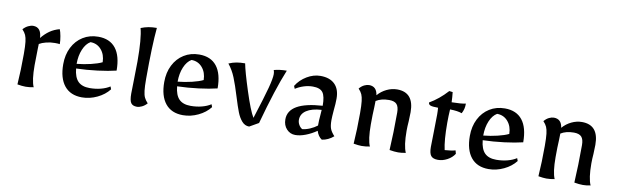

<svg xmlns="http://www.w3.org/2000/svg" viewBox="-40 -926 4229 1316"><g transform="rotate(10 2074.5 -268.0)"><path d="M96 0Q103 -100 103 -213Q103 -268 99.5 -297Q96 -326 88.5 -343Q81 -360 64 -378Q80 -396 99 -405Q118 -414 133 -414Q190 -414 193 -340Q219 -372 248.5 -392.5Q278 -413 316 -423Q323 -407 328.5 -377Q334 -347 334 -322Q322 -324 300 -324Q268 -324 239 -316.5Q210 -309 192 -298L191 -267Q189 -201 189 -150Q189 -45 209 0Q179 6 154 6Q129 6 96 0Z M381 -191Q381 -257 407 -308.5Q433 -360 479.5 -389Q526 -418 586 -418Q666 -418 707.5 -365.5Q749 -313 749 -211Q696 -198 621 -188.5Q546 -179 473 -177Q479 -116 506.5 -88.5Q534 -61 587 -61Q628 -61 664.5 -70.5Q701 -80 727 -97L734 -78Q703 -38 651.5 -13.5Q600 11 546 11Q466 11 423.5 -41.5Q381 -94 381 -191ZM645 -251Q644 -304 614.5 -338Q585 -372 539 -372Q508 -354 489.5 -310Q471 -266 471 -209Q521 -214 569 -225.5Q617 -237 645 -251Z M875 -73Q875 -104 877 -172Q879 -248 879 -297Q879 -458 860 -527Q888 -538 913.5 -542.5Q939 -547 970 -547Q958 -423 958 -192Q958 -138 961.5 -108.5Q965 -79 973 -62Q981 -45 998 -27Q982 -9 963 0Q944 9 929 9Q899 9 887 -8.5Q875 -26 875 -73Z M1084 -191Q1084 -257 1110 -308.5Q1136 -360 1182.5 -389Q1229 -418 1289 -418Q1369 -418 1410.5 -365.5Q1452 -313 1452 -211Q1399 -198 1324 -188.5Q1249 -179 1176 -177Q1182 -116 1209.5 -88.5Q1237 -61 1290 -61Q1331 -61 1367.5 -70.5Q1404 -80 1430 -97L1437 -78Q1406 -38 1354.5 -13.5Q1303 11 1249 11Q1169 11 1126.5 -41.5Q1084 -94 1084 -191ZM1348 -251Q1347 -304 1317.5 -338Q1288 -372 1242 -372Q1211 -354 1192.5 -310Q1174 -266 1174 -209Q1224 -214 1272 -225.5Q1320 -237 1348 -251Z M1590 -176Q1566 -255 1546 -304.5Q1526 -354 1495 -392Q1523 -404 1549 -408.5Q1575 -413 1608 -413Q1618 -359 1660 -228.5Q1702 -98 1729 -55Q1778 -208 1796 -276Q1814 -344 1814 -374Q1814 -389 1809 -402Q1849 -413 1898 -413Q1841 -275 1773 -27L1710 9Q1680 9 1659 -15Q1638 -39 1624 -75Q1610 -111 1590 -176Z M1946 -83Q1946 -204 2182 -219Q2182 -285 2163 -311Q2144 -337 2093 -337Q2062 -337 2030.5 -327Q1999 -317 1973 -300L1965 -319Q1992 -363 2038 -390.5Q2084 -418 2132 -418Q2197 -418 2232 -383.5Q2267 -349 2267 -284Q2267 -248 2262 -203Q2258 -155 2258 -132Q2258 -94 2266 -73Q2274 -52 2297 -27Q2260 5 2216 11Q2189 -7 2178 -44Q2142 -19 2103 -4Q2064 11 2031 11Q1995 11 1970.5 -15.5Q1946 -42 1946 -83ZM2174 -80V-85Q2174 -117 2177 -147L2180 -190Q2112 -186 2075 -161.5Q2038 -137 2038 -96Q2038 -79 2047 -62.5Q2056 -46 2071 -37Q2096 -39 2124 -51Q2152 -63 2174 -80Z M2436 0Q2443 -100 2443 -213Q2443 -268 2439.5 -297Q2436 -326 2428.5 -343Q2421 -360 2404 -378Q2420 -397 2438 -405.5Q2456 -414 2471 -414Q2524 -414 2532 -354Q2558 -384 2593.5 -401Q2629 -418 2666 -418Q2783 -418 2783 -280L2781 -217Q2778 -180 2778 -150Q2778 -47 2799 0Q2771 6 2746 6Q2720 6 2686 0Q2693 -121 2693 -262Q2693 -302 2677 -319.5Q2661 -337 2624 -337Q2569 -337 2533 -314L2532 -271Q2529 -220 2529 -150Q2529 -45 2549 0Q2519 6 2492 6Q2471 6 2436 0Z M2961 -70Q2961 -101 2963 -171Q2965 -247 2965 -297Q2965 -321 2963 -343Q2923 -343 2909.5 -348.5Q2896 -354 2896 -368Q2961 -405 3019 -469L3043 -466Q3047 -432 3048 -396Q3115 -397 3146 -404Q3146 -383 3142 -367Q3138 -351 3129 -334Q3100 -345 3046 -346Q3043 -301 3043 -252Q3043 -129 3058 -65Q3104 -68 3132 -76L3138 -53Q3120 -25 3088 -8Q3056 9 3024 9Q2989 9 2975 -8.5Q2961 -26 2961 -70Z M3211 -191Q3211 -257 3237 -308.5Q3263 -360 3309.5 -389Q3356 -418 3416 -418Q3496 -418 3537.5 -365.5Q3579 -313 3579 -211Q3526 -198 3451 -188.5Q3376 -179 3303 -177Q3309 -116 3336.5 -88.5Q3364 -61 3417 -61Q3458 -61 3494.5 -70.5Q3531 -80 3557 -97L3564 -78Q3533 -38 3481.5 -13.5Q3430 11 3376 11Q3296 11 3253.5 -41.5Q3211 -94 3211 -191ZM3475 -251Q3474 -304 3444.5 -338Q3415 -372 3369 -372Q3338 -354 3319.5 -310Q3301 -266 3301 -209Q3351 -214 3399 -225.5Q3447 -237 3475 -251Z M3722 0Q3729 -100 3729 -213Q3729 -268 3725.5 -297Q3722 -326 3714.5 -343Q3707 -360 3690 -378Q3706 -397 3724 -405.5Q3742 -414 3757 -414Q3810 -414 3818 -354Q3844 -384 3879.5 -401Q3915 -418 3952 -418Q4069 -418 4069 -280L4067 -217Q4064 -180 4064 -150Q4064 -47 4085 0Q4057 6 4032 6Q4006 6 3972 0Q3979 -121 3979 -262Q3979 -302 3963 -319.5Q3947 -337 3910 -337Q3855 -337 3819 -314L3818 -271Q3815 -220 3815 -150Q3815 -45 3835 0Q3805 6 3778 6Q3757 6 3722 0Z"/></g></svg>

Font: Mirza
Style: Regular
Weight: 400
Designer: Arabic design by Kourosh Beigpour, Latin design by Eduardo Tunni, engineering by Lasse Fister
Version: Version 1.000